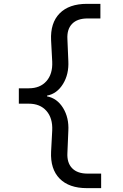

<svg xmlns="http://www.w3.org/2000/svg" viewBox="-20 -810 640 1000"><path d="M225.1 -312V-308.1Q277.3 -298.3 308.6 -247.6Q339.8 -196.8 335.9 -127.9L331.1 -14.2Q328.1 37.6 355.5 65.9Q382.8 94.2 436 94.2H506.8V169.9H433.1Q339.4 169.9 290.5 120.1Q241.7 70.3 246.1 -20L252 -130.9Q254.9 -194.8 221.9 -232.4Q189 -270 129.9 -270H78.1V-350.1H129.9Q189 -350.1 221.9 -387.5Q254.9 -424.8 252 -488.8L246.1 -600.1Q241.7 -690.4 290.5 -740.2Q339.4 -790 433.1 -790H502.9V-713.9H436Q382.8 -713.9 355.5 -685.8Q328.1 -657.7 331.1 -606L335.9 -492.2Q339.4 -423.3 308.1 -372.6Q276.9 -321.8 225.1 -312Z"/></svg>

Font: CommitMono
Style: Regular
Weight: 400
Monospace: yes
Designer: Eigil Nikolajsen
Foundry: Eigil Nikolajsen
Version: Version 1.143